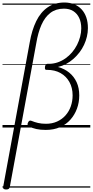

<svg xmlns="http://www.w3.org/2000/svg" viewBox="-20 -1017 740 1531"><path d="M29 494Q16 494 9.5 489Q3 484 5 474L217 -679Q234 -777 269 -848.5Q304 -920 360 -958.5Q416 -997 494 -997Q536 -997 571 -983Q606 -969 630.5 -942.5Q655 -916 668 -878.5Q681 -841 681 -793Q681 -759 673 -725Q665 -691 650 -659Q635 -627 613.5 -599Q592 -571 565.5 -547.5Q539 -524 508 -507.5Q477 -491 442 -483Q494 -469 532 -438Q570 -407 591 -361.5Q612 -316 612 -256Q612 -201 594 -151.5Q576 -102 542 -63.5Q508 -25 458.5 -3Q409 19 345 19Q302 19 270.5 12Q239 5 212 -8Q202 -13 200 -21.5Q198 -30 204 -41Q209 -52 216 -54.5Q223 -57 232 -53Q256 -43 283.5 -36.5Q311 -30 347 -30Q396 -30 435.5 -48Q475 -66 502.5 -97Q530 -128 544.5 -169Q559 -210 559 -257Q559 -317 533.5 -363Q508 -409 462.5 -434.5Q417 -460 355 -460H350Q342 -460 339.5 -466Q337 -472 339 -486Q341 -497 345.5 -502.5Q350 -508 358 -508H368Q406 -508 439.5 -519.5Q473 -531 502 -551.5Q531 -572 554.5 -599.5Q578 -627 594 -658.5Q610 -690 619 -724Q628 -758 628 -791Q628 -839 611.5 -874Q595 -909 564.5 -928.5Q534 -948 490 -948Q426 -948 382 -914.5Q338 -881 310.5 -819Q283 -757 269 -671L58 475Q56 484 49.5 489Q43 494 29 494ZM0 469H700V479H0ZM0 -20H700V0H0ZM0 -505H700V-500H0ZM0 -989H700V-979H0Z"/></svg>

Font: Playwrite DE VA Guides
Style: Regular
Weight: 400
Designer: Veronika Burian, José Scaglione
Foundry: TypeTogether
Version: Version 1.003